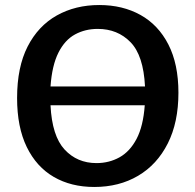

<svg xmlns="http://www.w3.org/2000/svg" viewBox="-20 -733 776 764"><path d="M355 11Q263 11 194 -29Q125 -69 86.5 -148Q48 -227 48 -343Q48 -466 90 -548Q132 -630 206 -671.5Q280 -713 375 -713Q468 -713 539 -673.5Q610 -634 650 -556Q690 -478 690 -364Q690 -246 647.5 -162Q605 -78 529.5 -33.5Q454 11 355 11ZM369 -618Q319 -618 278.5 -596Q238 -574 212.5 -523.5Q187 -473 181 -389H557Q551 -512 499.5 -565Q448 -618 369 -618ZM364 -84Q414 -84 455.5 -107Q497 -130 523.5 -180.5Q550 -231 556 -314H181Q187 -192 237 -138Q287 -84 364 -84Z"/></svg>

Font: Bitter SemiBold
Style: Regular
Weight: 600
Designer: Sol Matas, and Bitter project Authors
Foundry: Sol Matas
Version: Version 2.001